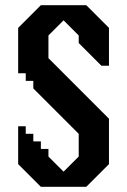

<svg xmlns="http://www.w3.org/2000/svg" viewBox="-20 -720 491 740"><path d="M225 -437.5 195.9 -466.7 166.7 -495.8V-583.3L225 -641.7L283.4 -583.3V-554.2L341.7 -495.8L370.8 -466.7H400V-612.5L312.5 -700H137.5L50 -612.5V-437.5H79.2V-408.3H108.4V-379.2L195.9 -291.7L283.4 -204.2V-116.7L225 -58.4L166.7 -116.7V-145.9H137.5V-175H108.4V-204.2H79.2V-233.4H50V-87.5L137.5 0H312.5L400 -87.5V-262.5L254.2 -408.3Z"/></svg>

Font: Stepalange
Style: Regular
Weight: 400
Designer: Szymon Furjan
Version: Version 1.005;Fontself Maker 3.5.8